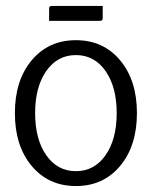

<svg xmlns="http://www.w3.org/2000/svg" viewBox="-20 -620 510 645"><path d="M145 -550V-589Q145 -596 147 -598Q149 -600 156 -600H325V-561Q325 -554 323 -552Q321 -550 314 -550ZM135.5 -381.5Q98 -328 98 -240Q98 -152 135.5 -98.5Q173 -45 235 -45Q297 -45 334.5 -98.5Q372 -152 372 -240Q372 -328 334.5 -381.5Q297 -435 235 -435Q173 -435 135.5 -381.5ZM86.5 -62.5Q30 -130 30 -240Q30 -350 86.5 -417.5Q143 -485 235 -485Q327 -485 383.5 -417.5Q440 -350 440 -240Q440 -130 383.5 -62.5Q327 5 235 5Q143 5 86.5 -62.5Z"/></svg>

Font: Glametrix
Style: Regular
Weight: 500
Designer: gluk
Foundry: gluk
Version: Version 0.40